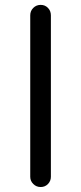

<svg xmlns="http://www.w3.org/2000/svg" viewBox="-20 -752 326 772"><path d="M101.6 -41V-690.4Q101.6 -708 113.8 -720.2Q126 -732.4 143.6 -732.4Q161.1 -732.4 172.9 -720.2Q184.6 -708 184.6 -690.4V-41Q184.6 -24.4 172.9 -12.2Q161.1 0 143.6 0Q126 0 113.8 -12.2Q101.6 -24.4 101.6 -41Z"/></svg>

Font: Gen Jyuu Gothic Normal
Style: Regular
Weight: 300
Designer: [Source Han Sans]
Ryoko NISHIZUKA  (kana & ideographs); Paul D. Hunt (Latin, Greek & Cyrillic); Wenlong ZHANG  (bopomofo
Version: Version 1.002.20150607